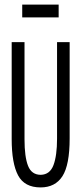

<svg xmlns="http://www.w3.org/2000/svg" viewBox="-20 -807 353 838"><path d="M157 11Q87 11 59 -41.5Q31 -94 31 -200V-623H87V-199Q87 -122 102.5 -83Q118 -44 158 -44Q198 -45 213.5 -86.5Q229 -128 229 -202V-623H284V-203Q284 -87 252.5 -38Q221 11 157 11ZM77 -731V-787H236V-731Z"/></svg>

Font: Inconsolata ExtraCondensed Thin
Style: Regular
Weight: 100
Width: 2
Monospace: yes
Designer: Raph Levien, Cyreal, Brenton Simpson
Foundry: Raph Levien, Cyreal, Google
Version: Version 3.100; ttfautohint (v1.8.4.7-5d5b)